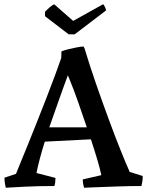

<svg xmlns="http://www.w3.org/2000/svg" viewBox="-20 -872 689 900"><path d="M7 8Q5 1 3 -12.5Q1 -26 1 -39L55 -57Q59 -68 73.5 -103Q88 -138 108.5 -188.5Q129 -239 152 -297Q175 -355 197.5 -412.5Q220 -470 238 -519Q256 -568 267 -600L268 -631Q279 -636 299.5 -641Q320 -646 340.5 -650Q361 -654 372 -654L376 -646Q400 -566 429.5 -481Q459 -396 488.5 -316Q518 -236 544 -171Q570 -106 588 -66L649 -47Q649 -33 647 -20Q645 -7 643 0Q584 0 530.5 2Q477 4 436 5.5Q395 7 374 8Q372 1 370 -9Q368 -19 368 -31L455 -51Q449 -80 436 -124Q423 -168 406 -219L190 -208Q177 -167 167 -129.5Q157 -92 151 -61L240 -38Q240 -15 235 0Q157 0 98.5 3Q40 6 7 8ZM211 -275H387Q367 -335 346 -394.5Q325 -454 306 -500L298 -519Q288 -493 274 -453.5Q260 -414 243.5 -367.5Q227 -321 211 -275ZM302 -711 191 -796V-817Q201 -827 212 -837Q223 -847 234 -852L323 -774L463 -852Q467 -850 472 -839Q477 -828 477 -823L330 -711Z"/></svg>

Font: Labrada Medium
Style: Regular
Weight: 500
Designer: Mercedes Jáuregui
Foundry: Omnibus-Type Team
Version: Version 1.000; ttfautohint (v1.8.4.7-5d5b)